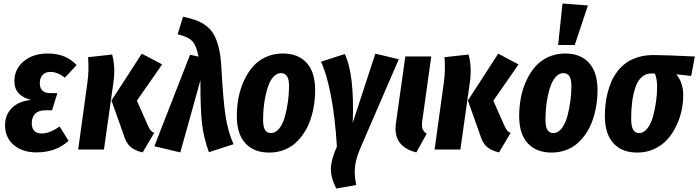

<svg xmlns="http://www.w3.org/2000/svg" viewBox="-20 -853 3983 1095"><path d="M188 16.1Q108.9 16.1 58.8 -25.9Q8.8 -67.9 8.8 -139.2Q8.8 -197.8 47.4 -236.8Q85.9 -275.9 157.2 -283.2Q62 -306.6 62 -390.1Q62 -458.5 115 -503.2Q168 -547.9 253.9 -547.9Q355.5 -547.9 417 -481.9L350.1 -410.2Q307.6 -442.9 268.1 -442.9Q238.3 -442.9 222.7 -425Q207 -407.2 207 -378.9Q207 -321.8 267.1 -321.8H307.1L276.9 -224.1H240.2Q199.7 -224.1 180.4 -204.1Q161.1 -184.1 161.1 -149.9Q161.1 -122.1 175.5 -106.9Q189.9 -91.8 217.8 -91.8Q264.2 -91.8 319.8 -131.8L371.1 -49.8Q298.8 16.1 188 16.1Z M793.5 16.1Q750 6.8 723.9 -15.9Q697.8 -38.6 683.6 -88.9L615.7 -279.8L788.6 -546.9L904.8 -485.8L760.7 -278.8L824.7 -134.8Q837.9 -102.1 859.4 -95.2ZM425.8 0 478.5 -381.8Q488.3 -453.6 482.4 -526.9L619.6 -542Q639.6 -468.8 626.5 -379.9L572.8 0Z M1023.9 -757.8Q1068.8 -748.5 1100.3 -736.6Q1131.8 -724.6 1158.4 -703.9Q1185.1 -683.1 1201.4 -652.6Q1217.8 -622.1 1228.3 -578.1Q1238.8 -534.2 1242.2 -473.1Q1252.4 -281.2 1266.4 -190.9Q1280.3 -100.6 1312 -30.8L1171.4 15.1Q1142.6 -64 1132.6 -144.3Q1122.6 -224.6 1123 -395L1008.3 16.1L860.4 -19L1064 -541L1112.3 -529.8Q1100.6 -591.3 1077.4 -617.4Q1054.2 -643.6 993.2 -657.2Z M1515.6 17.1Q1427.7 17.1 1379.2 -36.1Q1330.6 -89.4 1330.6 -190.9Q1330.6 -244.6 1340.3 -295.4Q1350.1 -346.2 1371.1 -392.3Q1392.1 -438.5 1422.1 -472.9Q1452.1 -507.3 1496.1 -527.6Q1540 -547.9 1592.8 -547.9Q1680.7 -547.9 1729 -494.4Q1777.3 -440.9 1777.3 -338.9Q1777.3 -294.9 1770.5 -252.2Q1763.7 -209.5 1750 -169.4Q1736.3 -129.4 1714.4 -95.7Q1692.4 -62 1664.1 -36.6Q1635.7 -11.2 1597.7 2.9Q1559.6 17.1 1515.6 17.1ZM1525.4 -94.2Q1552.7 -94.2 1573.7 -121.8Q1594.7 -149.4 1606 -192.1Q1617.2 -234.9 1622.8 -278.1Q1628.4 -321.3 1628.4 -360.8Q1628.4 -400.4 1616.9 -418.2Q1605.5 -436 1582.5 -436Q1560.1 -436 1542 -417.5Q1523.9 -398.9 1512.7 -370.4Q1501.5 -341.8 1493.9 -305.4Q1486.3 -269 1483.4 -235.1Q1480.5 -201.2 1480.5 -169.9Q1480.5 -129.9 1491.5 -112.1Q1502.4 -94.2 1525.4 -94.2Z M1946.3 -544.9Q2002 -429.2 1991.7 -152.8L2120.6 -546.9L2254.4 -515.1L2041.5 -22.9Q2026.9 10.3 2018.6 35.4Q2010.3 60.5 2006.1 87.4Q2002 114.3 2003.4 141.6Q2004.9 168.9 2011.7 202.1L1897.5 222.2Q1865.7 158.7 1867.2 106.7Q1868.7 54.7 1901.4 -17.1Q1891.1 -186 1866.5 -311.5Q1841.8 -437 1810.5 -501Z M2439.5 -530.8 2388.2 -163.1Q2384.3 -134.3 2389.6 -118.4Q2395 -102.5 2413.6 -90.8L2354.5 16.1Q2218.3 -17.6 2238.3 -151.9L2291.5 -530.8Z M2826.2 16.1Q2782.7 6.8 2756.6 -15.9Q2730.5 -38.6 2716.3 -88.9L2648.4 -279.8L2821.3 -546.9L2937.5 -485.8L2793.5 -278.8L2857.4 -134.8Q2870.6 -102.1 2892.1 -95.2ZM2458.5 0 2511.2 -381.8Q2521 -453.6 2515.1 -526.9L2652.3 -542Q2672.4 -468.8 2659.2 -379.9L2605.5 0Z M3188 -833 3333 -821.8 3257.8 -596.2H3163.1ZM3126 17.1Q3038.1 17.1 2989.5 -36.1Q2940.9 -89.4 2940.9 -190.9Q2940.9 -244.6 2950.7 -295.4Q2960.4 -346.2 2981.4 -392.3Q3002.4 -438.5 3032.5 -472.9Q3062.5 -507.3 3106.4 -527.6Q3150.4 -547.9 3203.1 -547.9Q3291 -547.9 3339.4 -494.4Q3387.7 -440.9 3387.7 -338.9Q3387.7 -294.9 3380.9 -252.2Q3374 -209.5 3360.4 -169.4Q3346.7 -129.4 3324.7 -95.7Q3302.7 -62 3274.4 -36.6Q3246.1 -11.2 3208 2.9Q3169.9 17.1 3126 17.1ZM3135.7 -94.2Q3163.1 -94.2 3184.1 -121.8Q3205.1 -149.4 3216.3 -192.1Q3227.5 -234.9 3233.2 -278.1Q3238.8 -321.3 3238.8 -360.8Q3238.8 -400.4 3227.3 -418.2Q3215.8 -436 3192.9 -436Q3170.4 -436 3152.3 -417.5Q3134.3 -398.9 3123 -370.4Q3111.8 -341.8 3104.2 -305.4Q3096.7 -269 3093.8 -235.1Q3090.8 -201.2 3090.8 -169.9Q3090.8 -129.9 3101.8 -112.1Q3112.8 -94.2 3135.7 -94.2Z M3614.7 17.1Q3526.9 17.1 3478.3 -36.1Q3429.7 -89.4 3429.7 -190.9Q3429.7 -224.1 3433.1 -256.3Q3436.5 -288.6 3445.3 -323.7Q3454.1 -358.9 3467.5 -389.4Q3481 -419.9 3502.9 -448Q3524.9 -476.1 3553 -495.8Q3581.1 -515.6 3620.6 -527.3Q3660.2 -539.1 3707.5 -539.1Q3770.5 -539.1 3942.9 -530.8L3921.9 -419.9L3836.9 -429.2Q3876.5 -381.8 3876.5 -311Q3876.5 -266.6 3866.9 -221.9Q3857.4 -177.2 3836.4 -133.8Q3815.4 -90.3 3785.4 -57.1Q3755.4 -23.9 3711.2 -3.4Q3667 17.1 3614.7 17.1ZM3624.5 -94.2Q3651.9 -94.2 3672.9 -121.8Q3693.8 -149.4 3705.1 -191.7Q3716.3 -233.9 3721.9 -276.1Q3727.5 -318.4 3727.5 -356Q3727.5 -404.3 3714.8 -434.1H3693.8Q3662.1 -434.1 3638.9 -412.6Q3615.7 -391.1 3603.3 -353.3Q3590.8 -315.4 3585.2 -272Q3579.6 -228.5 3579.6 -176.8Q3579.6 -133.3 3590.6 -113.8Q3601.6 -94.2 3624.5 -94.2Z"/></svg>

Font: Fira Sans Compressed
Style: Bold Italic
Weight: 700
Width: 3
Italic angle: -8°
Designer: Carrois Corporate & Edenspiekermann AG
Foundry: Carrois Corporate GbR & Edenspiekermann AG
Version: Version 4.203;PS 004.203;hotconv 1.0.88;makeotf.lib2.5.64775